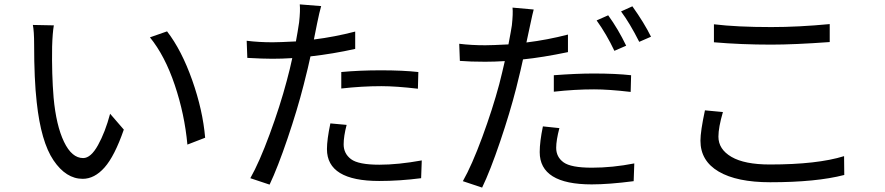

<svg xmlns="http://www.w3.org/2000/svg" viewBox="-20 -812 4040 876"><path d="M129.9 -698.2 225.6 -696.3Q219.7 -662.1 217.8 -599.6Q215.8 -471.7 224.6 -366.2Q236.3 -239.3 272 -165Q307.6 -90.8 359.4 -90.8Q394.5 -90.8 427.2 -149.9Q460 -209 482.4 -293L544.9 -220.7Q502.9 -99.6 457 -47.9Q411.1 3.9 357.4 3.9Q281.2 3.9 224.1 -80.6Q167 -165 147.5 -345.7Q135.7 -449.2 135.7 -610.4Q135.7 -668.9 129.9 -698.2ZM664.1 -641.6 742.2 -668.9Q808.6 -583 856.9 -446.3Q905.3 -309.6 916 -183.6L835 -152.3Q822.3 -291 777.3 -424.3Q732.4 -557.6 664.1 -641.6Z M1537.1 -408.2V-483.4Q1620.1 -491.2 1717.8 -491.2Q1818.4 -491.2 1888.7 -483.4L1886.7 -407.2Q1787.1 -418.9 1719.7 -418.9Q1631.8 -418.9 1537.1 -408.2ZM1600.6 -668V-588.9Q1500 -566.4 1396.5 -554.7Q1387.7 -511.7 1365.2 -423.8Q1336.9 -312.5 1292 -180.2Q1247.1 -47.9 1210 30.3L1122.1 1Q1163.1 -71.3 1210.4 -199.7Q1257.8 -328.1 1288.1 -442.4Q1303.7 -500 1313.5 -546.9Q1265.6 -543.9 1222.7 -543.9Q1178.7 -543.9 1108.4 -547.9L1105.5 -626Q1160.2 -619.1 1223.6 -619.1Q1253.9 -619.1 1330.1 -623Q1337.9 -664.1 1344.7 -710Q1350.6 -763.7 1347.7 -792L1445.3 -784.2Q1437.5 -757.8 1426.8 -705.1L1412.1 -631.8Q1506.8 -643.6 1600.6 -668ZM1487.3 -249 1561.5 -242.2Q1547.9 -190.4 1547.9 -153.3Q1547.9 -111.3 1581.5 -85.9Q1615.2 -60.5 1710.9 -60.5Q1795.9 -60.5 1904.3 -80.1L1901.4 1Q1803.7 13.7 1710 13.7Q1471.7 13.7 1471.7 -131.8Q1471.7 -174.8 1487.3 -249Z M2836.9 -603.5 2783.2 -580.1Q2747.1 -656.2 2702.1 -718.8L2754.9 -742.2Q2800.8 -678.7 2836.9 -603.5ZM2506.8 -393.6V-468.8Q2610.4 -476.6 2688.5 -476.6Q2789.1 -476.6 2859.4 -468.8L2857.4 -392.6Q2757.8 -404.3 2690.4 -404.3Q2601.6 -404.3 2506.8 -393.6ZM2571.3 -654.3V-574.2Q2454.1 -549.8 2366.2 -541Q2359.4 -506.8 2335 -409.2Q2306.6 -297.9 2261.7 -165.5Q2216.8 -33.2 2179.7 43.9L2091.8 14.6Q2132.8 -57.6 2180.2 -186Q2227.5 -314.5 2257.8 -427.7Q2271.5 -481.4 2283.2 -533.2Q2234.4 -530.3 2193.4 -530.3Q2125 -530.3 2078.1 -534.2L2075.2 -612.3Q2129.9 -605.5 2194.3 -605.5Q2223.6 -605.5 2299.8 -609.4Q2312.5 -675.8 2315.4 -696.3Q2321.3 -751 2318.4 -777.3L2415 -768.6Q2411.1 -755.9 2397.5 -691.4L2381.8 -618.2Q2477.5 -629.9 2571.3 -654.3ZM2457 -235.4 2532.2 -227.5Q2517.6 -171.9 2517.6 -137.7Q2517.6 -95.7 2551.3 -71.3Q2585 -46.9 2680.7 -46.9Q2774.4 -46.9 2874 -66.4L2871.1 14.6Q2757.8 29.3 2679.7 29.3Q2442.4 29.3 2442.4 -118.2Q2442.4 -165 2457 -235.4ZM2813.5 -759.8 2865.2 -783.2Q2918.9 -708 2950.2 -644.5L2896.5 -621.1Q2852.5 -708 2813.5 -759.8Z M3237.3 -619.1V-701.2Q3341.8 -688.5 3499 -688.5Q3623 -688.5 3765.6 -702.1V-620.1Q3603.5 -608.4 3499 -608.4Q3361.3 -608.4 3237.3 -619.1ZM3196.3 -308.6 3278.3 -300.8Q3257.8 -230.5 3257.8 -188.5Q3257.8 -130.9 3317.4 -96.2Q3377 -61.5 3492.2 -61.5Q3709 -61.5 3831.1 -99.6L3832 -13.7Q3704.1 19.5 3494.1 19.5Q3341.8 19.5 3258.8 -29.3Q3175.8 -78.1 3175.8 -169.9Q3175.8 -212.9 3196.3 -308.6Z"/></svg>

Font: Gen Shin Gothic Regular
Style: Regular
Weight: 400
Designer: [Source Han Sans]
Ryoko NISHIZUKA  (kana & ideographs); Paul D. Hunt (Latin, Greek & Cyrillic); Wenlong ZHANG  (bopomofo
Version: Version 1.002.20150607